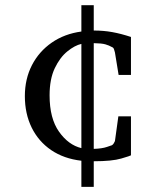

<svg xmlns="http://www.w3.org/2000/svg" viewBox="-20 -624 603 743"><path d="M294.9 99.1V-2Q227.1 -9.8 178 -43.2Q128.9 -76.7 102.5 -130.4Q76.2 -184.1 76.2 -252Q76.2 -318.4 103.5 -371.6Q130.9 -424.8 180.2 -459Q229.5 -493.2 294.9 -502V-604H342.8V-505.9Q380.4 -505.9 414.3 -499.8Q448.2 -493.7 486.8 -481V-334H439L424.8 -420.9Q423.3 -427.2 421.1 -433.6Q418.9 -439.9 413.1 -441.9Q402.3 -448.2 387.9 -452.4Q373.5 -456.5 342.8 -457V-47.9Q374.5 -48.8 393.8 -55.4Q413.1 -62 413.1 -62Q417.5 -64.5 420.4 -69.6Q423.3 -74.7 424.8 -78.1L438 -173.8H486.8V-22.9Q484.9 -21 449.2 -10.5Q413.6 0 342.8 0V99.1ZM294.9 -50.8V-454.1Q269 -448.2 240.5 -425Q211.9 -401.9 191.9 -359.9Q171.9 -317.9 171.9 -254.9Q171.9 -166 208.3 -114.5Q244.6 -63 294.9 -50.8Z"/></svg>

Font: Charis
Style: Regular
Weight: 400
Designer: Walt Agee, Miriam Martin, Annie Olsen, Victor Gaultney, Lorna Priest, Alan Ward, Bob Hallissy, Martin Hosken, Sharon Cor
Foundry: SIL Global
Version: Version 7.000